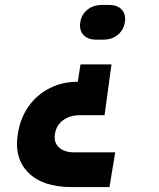

<svg xmlns="http://www.w3.org/2000/svg" viewBox="-20 -575 640 775"><path d="M368 -415Q334 -415 316.5 -434.5Q299 -454 304 -485Q309 -517 333 -536Q357 -555 391 -555H420Q454 -555 471.5 -536Q489 -517 484 -485Q479 -454 455.5 -434.5Q432 -415 398 -415ZM267 180Q152 180 94 121.5Q36 63 52 -35Q62 -98 95 -145Q128 -192 179.5 -218.5Q231 -245 294 -245L305 -315H430L402 -110H302Q262 -110 234.5 -89.5Q207 -69 202 -35Q196 -1 217.5 19.5Q239 40 280 40H445L422 180Z"/></svg>

Font: JetBrains Mono NL ExtraBold
Style: Italic
Weight: 800
Italic angle: -9°
Monospace: yes
Designer: Philipp Nurullin, Konstantin Bulenkov
Foundry: JetBrains
Version: Version 2.305; ttfautohint (v1.8.4.7-5d5b)